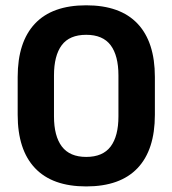

<svg xmlns="http://www.w3.org/2000/svg" viewBox="-20 -672 634 706"><path d="M297 13.5Q172.5 13.5 108.8 -53.8Q45 -121 45 -250V-389Q45 -517.5 108.5 -585Q172 -652.5 297 -652.5Q422 -652.5 485.8 -585Q549.5 -517.5 549.5 -389V-250Q549.5 -121 485.8 -53.8Q422 13.5 297 13.5ZM297 -95Q358 -95 386.8 -133.2Q415.5 -171.5 415.5 -244V-394.5Q415.5 -467.5 386.8 -505.8Q358 -544 297 -544Q235.5 -544 207 -505.8Q178.5 -467.5 178.5 -394.5V-244Q178.5 -171.5 207.5 -133.2Q236.5 -95 297 -95Z"/></svg>

Font: Anek Kannada SemiBold
Style: Regular
Weight: 600
Version: Version 1.003